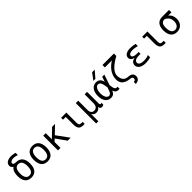

<svg xmlns="http://www.w3.org/2000/svg" viewBox="490 -2824 5040 5040"><g transform="rotate(-45 3010.5 -303.5)"><path d="M301.3 14.2C453.1 14.2 535.2 -85.4 535.2 -273.9C535.2 -458.5 456.5 -555.7 300.8 -560.1C265.1 -561 249.5 -561.5 237.8 -566.9C210.9 -580.6 203.1 -592.8 203.1 -613.8C203.1 -629.4 207.5 -640.6 216.3 -648.4L235.4 -662.1C256.8 -677.7 277.8 -683.6 300.3 -684.1L315.9 -684.6C368.2 -686 420.9 -673.8 463.9 -658.2V-742.7L390.1 -760.3C374 -764.2 346.2 -766.1 321.3 -766.1C184.6 -766.1 104 -708 104 -619.6C104 -591.3 112.3 -567.9 134.3 -544.9C145 -533.7 158.2 -522.9 163.1 -521C148.9 -510.3 136.2 -497.6 127 -486.3C89.4 -440.9 66.9 -370.6 66.9 -272.9C66.9 -85.9 148.9 14.2 301.3 14.2ZM300.8 -62C209.5 -62 162.1 -134.3 162.1 -272.9C162.1 -412.1 209.5 -483.9 300.8 -483.9C392.6 -483.9 439.9 -412.1 439.9 -272.9C439.9 -134.3 392.6 -62 300.8 -62Z M902.8 14.2C1055.2 14.2 1137.2 -86.4 1137.2 -272.5C1137.2 -459 1054.7 -560.1 902.8 -560.1C751 -560.1 668.9 -459 668.9 -272.5C668.9 -85.9 751 14.2 902.8 14.2ZM902.8 -62C811.5 -62 764.2 -134.3 764.2 -272.9C764.2 -412.1 811.5 -483.9 902.8 -483.9C994.6 -483.9 1042 -412.1 1042 -272.9C1042 -134.3 994.6 -62 902.8 -62Z M1294.9 0H1387.7V-219.2L1454.6 -282.2L1656.7 0H1766.6L1517.6 -340.8L1732.9 -546.9H1623.5L1387.7 -319.8V-546.9H1294.9Z M2228 3.9H2282.2V-72.3H2238.8C2168.5 -72.3 2151.9 -94.7 2151.9 -189V-546.9H1957.5V-477.1H2060.1V-194.3C2060.1 -127.9 2073.7 -74.7 2100.1 -43C2124.5 -13.7 2167 3.9 2228 3.9Z M2503.4 209H2585V-62C2613.8 -9.8 2653.3 14.2 2713.4 14.2C2771.5 14.2 2814.5 -10.7 2844.2 -63C2852.1 -11.7 2876.5 14.2 2917 14.2C2939 14.2 2960.4 7.3 2985.4 -7.8V-80.1C2976.1 -75.7 2969.2 -72.8 2964.8 -71.3C2960 -69.8 2956.1 -68.8 2953.1 -68.8C2931.6 -68.8 2921.4 -86.4 2921.4 -125V-546.9H2831.1V-228C2831.1 -120.1 2788.6 -64 2706.1 -64C2633.8 -64 2593.3 -114.7 2593.3 -207V-546.9H2503.4Z M3242.2 -633.3H3317.4L3476.1 -816.9H3379.4ZM3258.3 12.2C3346.2 12.2 3384.3 -34.2 3413.6 -104.5C3424.8 -47.4 3467.8 0 3528.8 0H3582.5V-76.2H3539.6C3518.6 -76.2 3488.3 -111.8 3482.4 -143.6L3462.9 -250.5L3563 -546.9H3482.9L3434.6 -403.8C3417 -507.3 3352.5 -559.1 3264.2 -559.1C3147.5 -559.1 3044.4 -468.8 3044.4 -269.5C3044.4 -91.8 3126.5 12.2 3258.3 12.2ZM3256.3 -62C3199.2 -62 3139.2 -131.3 3139.2 -267.1C3139.2 -329.6 3151.9 -388.7 3176.8 -429.2C3199.7 -466.3 3230 -483.9 3261.7 -483.9C3304.7 -483.9 3346.7 -451.7 3362.8 -367.2L3384.3 -254.4L3354.5 -166C3331.1 -96.7 3296.9 -62 3256.3 -62Z M3972.7 210C4078.6 210 4127.4 147.5 4127.4 70.3C4127.4 -9.8 4074.7 -54.7 3983.4 -62C3907.2 -67.9 3797.9 -77.1 3777.3 -260.7C3776.4 -268.6 3775.9 -277.3 3775.9 -285.6C3775.9 -415.5 3896.5 -543 4130.9 -669.4V-759.8H3706.1V-669.4H3965.8C3778.3 -554.7 3687.5 -395 3687.5 -243.2C3687.5 2 3924.8 3.4 3983.4 14.2C4024.4 21.5 4042.5 43.9 4042.5 75.2C4042.5 119.6 4006.8 138.7 3972.7 136.2Z M4552.7 10.7C4613.8 10.7 4670.9 1.5 4733.9 -16.6V-101.1C4683.6 -79.1 4623.5 -67.4 4559.6 -67.4C4446.3 -67.4 4386.2 -104 4386.2 -163.1C4386.2 -221.2 4444.3 -259.8 4541.5 -259.8H4619.1V-330.1H4538.1C4450.2 -330.1 4401.9 -361.3 4401.9 -405.3C4401.9 -449.7 4451.7 -480.5 4543.5 -480.5C4589.8 -480.5 4646 -472.7 4713.9 -455.1V-536.6C4645.5 -552.2 4585.9 -560.1 4534.2 -560.1C4397.5 -560.1 4312.5 -504.9 4312.5 -418C4312.5 -356 4356 -312.5 4433.6 -296.4C4349.6 -281.2 4296.9 -233.9 4296.9 -156.7C4296.9 -54.2 4390.6 10.7 4552.7 10.7Z M5238.3 3.9H5292.5V-72.3H5249C5178.7 -72.3 5162.1 -94.7 5162.1 -189V-546.9H4967.8V-477.1H5070.3V-194.3C5070.3 -127.9 5084 -74.7 5110.4 -43C5134.8 -13.7 5177.2 3.9 5238.3 3.9Z M5706.1 14.2C5854 14.2 5944.8 -91.8 5944.8 -240.7C5944.8 -331.5 5911.1 -404.3 5844.2 -457H5961.9V-546.9H5710.4C5553.7 -546.9 5476.6 -446.3 5476.6 -270.5C5476.6 -85.9 5562 14.2 5706.1 14.2ZM5708.5 -62C5620.1 -62 5571.8 -133.8 5571.8 -273.4C5571.8 -411.6 5619.1 -456.5 5707 -456.5C5726.6 -450.2 5747.6 -438.5 5765.6 -424.8C5820.3 -383.3 5849.6 -322.8 5849.6 -243.2C5849.6 -142.1 5802.2 -62 5708.5 -62Z"/></g></svg>

Font: Hack
Style: Regular
Weight: 400
Monospace: yes
Designer: Christopher Simpkins
Foundry: Christopher Simpkins
Version: Version 2.010